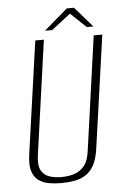

<svg xmlns="http://www.w3.org/2000/svg" viewBox="-52 -751 522 802"><g transform="rotate(-5 208.5 -350.5)"><path d="M172 12Q144 12 119.5 7.5Q95 3 77 -10.5Q59 -24 51 -49.5Q43 -75 49 -117L116 -591H152L85 -113Q79 -71 90.5 -49.5Q102 -28 125 -20.5Q148 -13 175 -13Q203 -13 228 -20.5Q253 -28 271 -49.5Q289 -71 294 -113L361 -591H397L330 -117Q324 -75 310 -49.5Q296 -24 274.5 -10.5Q253 3 226.5 7.5Q200 12 172 12ZM160 -628 259 -713H289L363 -628H335L270 -690L190 -628Z"/></g></svg>

Font: Alumni Sans ExtraLight
Style: Italic
Weight: 250
Italic angle: -8°
Version: Version 1.016